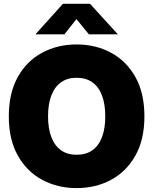

<svg xmlns="http://www.w3.org/2000/svg" viewBox="-20 -970 799 1001"><path d="M379.4 10.7Q280.3 10.7 200 -32.5Q119.6 -75.7 72.8 -159.2Q25.9 -242.7 25.9 -363.3Q25.9 -484.9 72.8 -568.6Q119.6 -652.3 200 -695.3Q280.3 -738.3 379.4 -738.3Q478.5 -738.3 558.6 -695.3Q638.7 -652.3 685.8 -568.6Q732.9 -484.9 732.9 -363.3Q732.9 -242.2 685.8 -158.7Q638.7 -75.2 558.6 -32.2Q478.5 10.7 379.4 10.7ZM379.4 -163.1Q428.2 -163.1 461.4 -186.5Q494.6 -210 511.7 -254.9Q528.8 -299.8 528.8 -363.3Q528.8 -427.2 511.7 -472.4Q494.6 -517.6 461.4 -541Q428.2 -564.5 379.4 -564.5Q331.5 -564.5 298.3 -541Q265.1 -517.6 247.8 -472.4Q230.5 -427.2 230.5 -363.3Q230.5 -299.8 247.8 -254.9Q265.1 -210 298.3 -186.5Q331.5 -163.1 379.4 -163.1ZM315.9 -791H166.5V-793L308.1 -950.2H449.2L592.8 -793V-791H443.4L378.4 -870.6Z"/></svg>

Font: Inter 24pt Black
Style: Regular
Weight: 900
Designer: Rasmus Andersson
Foundry: rsms
Version: Version 4.001;git-66647c0bb